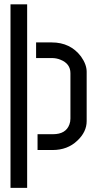

<svg xmlns="http://www.w3.org/2000/svg" viewBox="-20 -704 452 901"><path d="M29.3 177.7V-683.6H107.4V177.7ZM149.4 -431.6V-504.9H222.7Q310.5 -504.9 360.4 -438.5Q386.7 -401.4 386.7 -367.2V-135.7Q386.7 -85 342.8 -43.9Q296.9 0 226.6 0H156.2V-74.2H228.5Q289.1 -74.2 305.7 -120.1Q310.5 -132.8 310.5 -147.5V-360.4Q310.5 -405.3 263.7 -423.8Q245.1 -431.6 222.7 -431.6Z"/></svg>

Font: Post No Bills Jaffna SemiBold
Style: Regular
Weight: 600
Designer: Kosala Senevirathne, Siva Puranthara, Lasantha Premarathna, Tharique Azeez
Foundry: Mooniak
Version: Version 1.220 ; ttfautohint (v1.6)